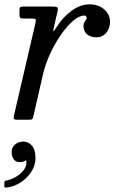

<svg xmlns="http://www.w3.org/2000/svg" viewBox="-41 -550 550 882"><path d="M67 -520H198Q215.5 -520 221.2 -516.5Q227 -513 223.5 -499L207.5 -429Q202.5 -408 204.2 -406.5Q206 -405 220.5 -428Q248.5 -472 288.5 -501Q328.5 -530 370.5 -530Q411 -530 437.8 -506.8Q464.5 -483.5 464.5 -451Q464.5 -419.5 446.8 -399Q429 -378.5 402.5 -378.5Q374 -378.5 358.2 -393Q342.5 -407.5 342.5 -430.5Q342.5 -443.5 349.8 -452.8Q357 -462 357 -468.5Q357 -478.5 345.5 -478.5Q323.5 -478.5 295.5 -454.8Q267.5 -431 239.8 -391.5Q212 -352 189.8 -304.2Q167.5 -256.5 156.5 -208.5L112.5 -17Q110 -5.5 107.2 -2.8Q104.5 0 90 0H39Q23.5 0 22.2 -5Q21 -10 23.5 -21L121.5 -442.5Q125 -458 122.5 -461.5Q120 -465 101 -465H65Q53 -465 50.8 -469.2Q48.5 -473.5 48.5 -486V-504Q48.5 -515 53 -517.5Q57.5 -520 67 -520ZM12.5 148Q12.5 128 27.8 114.2Q43 100.5 66 100.5Q89.5 100.5 105.8 119.2Q122 138 122 176Q122 210.5 102.2 240.2Q82.5 270 51.8 289.2Q21 308.5 -12 311.5Q-16.5 312 -18.8 311.2Q-21 310.5 -21 305.5V288Q-21 280.5 -11 279Q7.5 276 29.5 263.8Q51.5 251.5 67 232.5Q82.5 213.5 80 190.5Q79.5 185.5 77.2 186.5Q75 187.5 71.5 190Q63 195 51 195Q31 195 21.8 181.5Q12.5 168 12.5 148Z"/></svg>

Font: Besley
Style: Italic
Weight: 400
Italic angle: -13°
Designer: Owen Earl
Foundry: indestructible type*
Version: Version 4.000; ttfautohint (v1.8.4.7-5d5b)